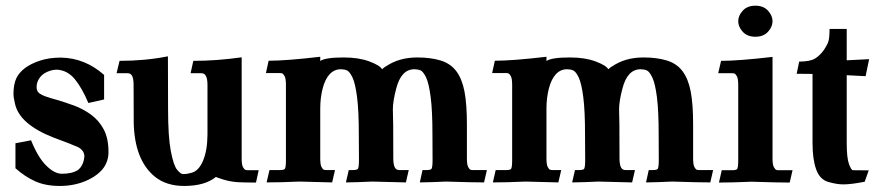

<svg xmlns="http://www.w3.org/2000/svg" viewBox="-20 -628 3033 661"><path d="M186 12.2Q136.7 12.2 101.1 -3.9Q65.4 -20 33.2 -48.8V-134.8L86.9 -145Q110.8 -85.9 139.2 -57.9Q167.5 -29.8 192.9 -29.8Q228.5 -29.8 248 -42.5Q267.6 -57.6 270.5 -89.4Q270.5 -109.4 249.5 -121.1Q226.1 -131.8 166 -153.8Q47.4 -199.7 31.7 -270.5Q26.4 -292.5 26.4 -304.2Q26.4 -337.4 36.1 -358.4Q56.2 -399.4 118.2 -419.4Q148.9 -429.7 190.4 -429.7Q272.5 -428.2 338.4 -370.1V-285.6L284.2 -273.4Q262.2 -325.7 237.1 -356Q211.9 -386.2 175.8 -388.2Q155.3 -388.2 134.3 -376.5Q121.6 -368.7 113.8 -356Q106 -343.3 106 -328.1Q106 -314.9 114 -308.1Q122.1 -301.3 137.9 -295.7Q153.8 -290 175.8 -284.2Q204.1 -275.9 234.9 -264.6Q265.6 -253.4 293.2 -233.4Q320.8 -213.4 337.2 -182.4Q353.5 -151.4 353.5 -104.5Q353.5 -43.5 286.6 -10.3Q241.2 12.2 186 12.2Z M613.8 12.2Q552.2 12.2 512.2 -20.5Q443.4 -77.6 440.4 -204.6Q439.9 -209.5 439.9 -335.4Q439.9 -357.4 434.6 -367.2Q429.7 -376 418.9 -376H381.3L391.6 -418.5Q480 -418.5 558.1 -434.1L558.6 -252.9Q558.6 -157.2 568.1 -107.7Q577.6 -58.1 589.8 -43.5Q602.1 -28.8 609.4 -28.8H612.3Q625 -28.8 639.6 -33.2Q663.6 -39.1 678.7 -74Q693.8 -108.9 694.3 -164.6V-335.4Q694.3 -357.4 688.5 -367.2Q683.6 -376 672.9 -376H636.2L645.5 -418.5Q726.1 -418.5 812 -430.7V-82.5Q812 -60.1 816.7 -52.2Q821.3 -44.4 825 -43.2Q828.6 -42 833.5 -42H870.6L861.3 0.5Q825.2 0.5 800.3 -0.7Q775.4 -2 750.2 -9.5Q725.1 -17.1 723.6 -19Q685.5 12.2 613.8 12.2Z M1377.4 0Q1338.4 -0.5 1261.2 -2.9Q1210.9 -0.5 1170.9 0L1180.7 -42.5H1194.3Q1207 -42.5 1211.4 -45.9Q1215.8 -49.3 1215.8 -77.1L1215.3 -165Q1215.3 -247.1 1209.2 -294.2Q1203.1 -341.3 1193.4 -361.6Q1183.6 -381.8 1174.3 -385.7Q1165 -389.6 1153.3 -389.6Q1130.9 -389.6 1115 -372.6Q1099.1 -355.5 1090.8 -323.2Q1082.5 -291 1082.5 -253.9V-83Q1082.5 -61 1086.9 -53Q1091.3 -44.9 1095 -43.7Q1098.6 -42.5 1103.5 -42.5H1133.3L1123.5 0Q1084.5 -0.5 1010.3 -2.9Q944.8 0 897.9 0L907.7 -42.5H943.4Q955.6 -42.5 960 -45.9Q964.4 -49.3 964.4 -77.1V-335.9Q964.4 -357.9 959.7 -366Q955.1 -374 951.7 -375.2Q948.2 -376.5 943.4 -376.5H895.5L904.8 -418.9Q965.3 -418.9 1082.5 -432.6V-418Q1100.1 -430.2 1163.1 -430.2Q1215.3 -430.2 1251.7 -416.5Q1288.1 -402.8 1295.4 -389.6Q1306.2 -399.4 1308.6 -399.4Q1353.5 -430.2 1416.5 -430.2Q1462.9 -430.2 1497.1 -419.7Q1531.2 -409.2 1551 -382.8Q1570.8 -356.4 1579.1 -313Q1587.4 -269.5 1587.4 -201.2V-83Q1587.4 -61 1591.8 -53Q1596.2 -44.9 1599.9 -43.7Q1603.5 -42.5 1608.4 -42.5H1656.2L1646.5 0Q1608.4 0 1515.1 -2.9Q1464.4 -0.5 1425.3 0L1434.6 -42.5H1447.8Q1460.4 -42.5 1464.8 -45.9Q1469.2 -49.3 1469.2 -77.1L1468.8 -165Q1468.8 -247.1 1462.6 -294.2Q1456.5 -341.3 1446.8 -361.6Q1437 -381.8 1427.7 -385.7Q1418.5 -389.6 1406.7 -389.6Q1361.3 -389.6 1344.2 -323.7Q1332.5 -279.8 1332.5 -251.5Q1334 -228.5 1334 -83Q1334 -61 1339.4 -51.3Q1344.2 -42.5 1355 -42.5H1387.2Z M2156.2 0Q2117.2 -0.5 2040 -2.9Q1989.7 -0.5 1949.7 0L1959.5 -42.5H1973.1Q1985.8 -42.5 1990.2 -45.9Q1994.6 -49.3 1994.6 -77.1L1994.1 -165Q1994.1 -247.1 1988 -294.2Q1981.9 -341.3 1972.2 -361.6Q1962.4 -381.8 1953.1 -385.7Q1943.8 -389.6 1932.1 -389.6Q1909.7 -389.6 1893.8 -372.6Q1877.9 -355.5 1869.6 -323.2Q1861.3 -291 1861.3 -253.9V-83Q1861.3 -61 1865.7 -53Q1870.1 -44.9 1873.8 -43.7Q1877.4 -42.5 1882.3 -42.5H1912.1L1902.3 0Q1863.3 -0.5 1789.1 -2.9Q1723.6 0 1676.8 0L1686.5 -42.5H1722.2Q1734.4 -42.5 1738.8 -45.9Q1743.2 -49.3 1743.2 -77.1V-335.9Q1743.2 -357.9 1738.5 -366Q1733.9 -374 1730.5 -375.2Q1727.1 -376.5 1722.2 -376.5H1674.3L1683.6 -418.9Q1744.1 -418.9 1861.3 -432.6V-418Q1878.9 -430.2 1941.9 -430.2Q1994.1 -430.2 2030.5 -416.5Q2066.9 -402.8 2074.2 -389.6Q2085 -399.4 2087.4 -399.4Q2132.3 -430.2 2195.3 -430.2Q2241.7 -430.2 2275.9 -419.7Q2310.1 -409.2 2329.8 -382.8Q2349.6 -356.4 2357.9 -313Q2366.2 -269.5 2366.2 -201.2V-83Q2366.2 -61 2370.6 -53Q2375 -44.9 2378.7 -43.7Q2382.3 -42.5 2387.2 -42.5H2435.1L2425.3 0Q2387.2 0 2293.9 -2.9Q2243.2 -0.5 2204.1 0L2213.4 -42.5H2226.6Q2239.3 -42.5 2243.7 -45.9Q2248 -49.3 2248 -77.1L2247.6 -165Q2247.6 -247.1 2241.5 -294.2Q2235.4 -341.3 2225.6 -361.6Q2215.8 -381.8 2206.5 -385.7Q2197.3 -389.6 2185.5 -389.6Q2140.1 -389.6 2123 -323.7Q2111.3 -279.8 2111.3 -251.5Q2112.8 -228.5 2112.8 -83Q2112.8 -61 2118.2 -51.3Q2123 -42.5 2133.8 -42.5H2166Z M2698.7 0.5Q2660.6 0.5 2567.4 -2.4Q2498 0.5 2455.1 0.5L2464.8 -42H2500.5Q2512.7 -42 2517.1 -45.4Q2521.5 -48.8 2521.5 -76.7V-335.4Q2521.5 -357.4 2516.8 -365.5Q2512.2 -373.5 2508.8 -374.8Q2505.4 -376 2500.5 -376H2452.6L2462.4 -418.5Q2522.5 -418.5 2639.6 -432.1V-82.5Q2639.6 -60.5 2644.3 -52.5Q2648.9 -44.4 2652.3 -43.2Q2655.8 -42 2660.6 -42H2708.5ZM2580.6 -501.5Q2552.7 -501.5 2537.1 -518.6Q2521.5 -535.6 2521.5 -555.2Q2521.5 -574.2 2537.1 -591.3Q2552.7 -608.4 2580.6 -608.4Q2608.4 -608.4 2624 -591.3Q2639.6 -574.2 2639.6 -555.2Q2639.6 -535.6 2624 -518.6Q2608.4 -501.5 2580.6 -501.5Z M2883.3 6.8Q2860.4 6.8 2831.3 -1.7Q2802.2 -10.3 2789.8 -44.9Q2777.3 -79.6 2777.3 -135.7V-373.5Q2770 -374 2722.7 -374L2731.4 -416Q2767.6 -416 2784.7 -425.8Q2813 -442.4 2830.6 -481.4Q2835.9 -494.1 2835.9 -528.3H2895V-420.4L2972.2 -424.3L2960 -365.7L2895 -369.1V-135.7Q2895 -84.5 2902.8 -63.2Q2910.6 -42 2916.5 -42L2970.7 -41.5L2957 -2.4Q2910.6 6.8 2883.3 6.8Z"/></svg>

Font: Quaaykop
Style: Bold
Weight: 700
Designer: Tup Wanders
Foundry: Free font, DO NOT SELL
Version: Version 1.00;July 31, 2023;FontCreator 11.5.0.2430 64-bit